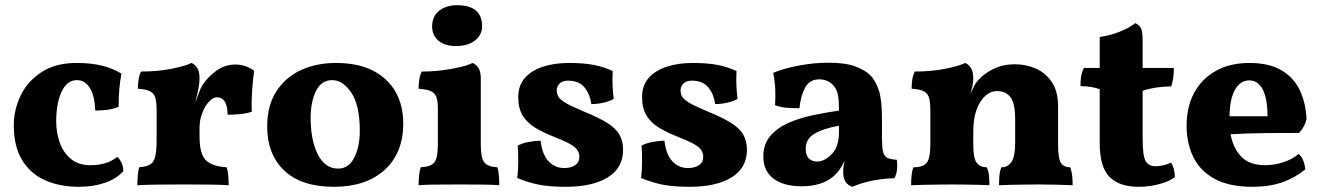

<svg xmlns="http://www.w3.org/2000/svg" viewBox="-20 -709 5075 738"><path d="M454 -51Q428 -22 383.5 -6.5Q339 9 283 9Q209 9 152.5 -16.5Q96 -42 64.5 -94.5Q33 -147 33 -227Q33 -287 59.5 -342Q86 -397 140 -432Q194 -467 274 -467Q331 -467 372.5 -456.5Q414 -446 447 -426Q436 -374 436 -299Q417 -290 392.5 -287Q368 -284 346 -284Q344 -342 325 -371.5Q306 -401 276 -401Q237 -401 216.5 -356Q196 -311 196 -241Q196 -200 209.5 -161.5Q223 -123 252 -98.5Q281 -74 328 -74Q391 -74 431 -106Q441 -97 447.5 -82.5Q454 -68 454 -51Z M747 -184Q747 -120 769.5 -95Q792 -70 851 -66Q856 -52 857.5 -33Q859 -14 859 3Q831 1 784 0.5Q737 0 692 0Q643 0 591 0.5Q539 1 508 3Q508 -43 515 -66Q542 -68 556.5 -76.5Q571 -85 576.5 -107Q582 -129 582 -172V-284Q582 -314 577.5 -331.5Q573 -349 558 -357.5Q543 -366 510 -368Q510 -385 512.5 -402.5Q515 -420 522 -434Q585 -434 638.5 -444.5Q692 -455 716 -467Q730 -461 738.5 -447Q747 -433 747 -408Q747 -389 742.5 -367Q738 -345 730 -313Q737 -332 744 -351Q751 -370 757 -380Q779 -414 812 -437.5Q845 -461 885 -461Q924 -461 957 -437Q952 -405 949 -359.5Q946 -314 948 -280Q931 -273 903 -270.5Q875 -268 855 -268Q854 -304 843.5 -319.5Q833 -335 813 -335Q799 -335 783.5 -318.5Q768 -302 757.5 -275Q747 -248 747 -218Z M1264 9Q1138 9 1072.5 -53.5Q1007 -116 1007 -222Q1007 -303 1042 -357.5Q1077 -412 1136.5 -439.5Q1196 -467 1271 -467Q1357 -467 1414.5 -437Q1472 -407 1501 -355Q1530 -303 1530 -235Q1530 -121 1458.5 -56Q1387 9 1264 9ZM1280 -61Q1320 -61 1341.5 -103Q1363 -145 1363 -207Q1363 -304 1330.5 -352.5Q1298 -401 1257 -401Q1215 -401 1194.5 -359Q1174 -317 1174 -256Q1174 -200 1186 -156Q1198 -112 1221.5 -86.5Q1245 -61 1280 -61Z M1589 3Q1589 -18 1591 -35.5Q1593 -53 1597 -66Q1637 -68 1650 -85.5Q1663 -103 1663 -153V-298Q1663 -333 1649.5 -349Q1636 -365 1589 -368Q1589 -385 1591.5 -402.5Q1594 -420 1601 -434Q1642 -434 1681 -439Q1720 -444 1750.5 -451.5Q1781 -459 1796 -467Q1811 -461 1819.5 -447Q1828 -433 1828 -409V-153Q1828 -103 1841 -85.5Q1854 -68 1892 -66Q1896 -53 1897.5 -35Q1899 -17 1899 3Q1879 1 1834.5 0.5Q1790 0 1744 0Q1699 0 1654 0.5Q1609 1 1589 3ZM1732 -532Q1690 -532 1665.5 -552.5Q1641 -573 1641 -607Q1641 -647 1668.5 -668Q1696 -689 1737 -689Q1833 -689 1833 -608Q1833 -575 1806 -553.5Q1779 -532 1732 -532Z M2335 -436Q2332 -381 2339 -329Q2324 -320 2300.5 -314.5Q2277 -309 2253 -309Q2248 -346 2227 -372.5Q2206 -399 2163 -399Q2143 -399 2131.5 -388.5Q2120 -378 2120 -361Q2120 -348 2126.5 -337Q2133 -326 2155 -313Q2177 -300 2225 -280Q2282 -257 2315 -236Q2348 -215 2361.5 -190.5Q2375 -166 2375 -133Q2375 -64 2316.5 -27.5Q2258 9 2155 9Q2091 9 2049.5 0.5Q2008 -8 1968 -25Q1972 -54 1972 -89.5Q1972 -125 1970 -149Q1985 -158 2010.5 -163Q2036 -168 2058 -168Q2064 -115 2088.5 -89Q2113 -63 2149 -63Q2174 -63 2190.5 -74Q2207 -85 2207 -106Q2207 -128 2189 -143.5Q2171 -159 2115 -181Q2071 -198 2039 -217Q2007 -236 1989.5 -264Q1972 -292 1972 -336Q1972 -381 1998 -410Q2024 -439 2068 -453Q2112 -467 2167 -467Q2223 -467 2262 -459.5Q2301 -452 2335 -436Z M2811 -436Q2808 -381 2815 -329Q2800 -320 2776.5 -314.5Q2753 -309 2729 -309Q2724 -346 2703 -372.5Q2682 -399 2639 -399Q2619 -399 2607.5 -388.5Q2596 -378 2596 -361Q2596 -348 2602.5 -337Q2609 -326 2631 -313Q2653 -300 2701 -280Q2758 -257 2791 -236Q2824 -215 2837.5 -190.5Q2851 -166 2851 -133Q2851 -64 2792.5 -27.5Q2734 9 2631 9Q2567 9 2525.5 0.5Q2484 -8 2444 -25Q2448 -54 2448 -89.5Q2448 -125 2446 -149Q2461 -158 2486.5 -163Q2512 -168 2534 -168Q2540 -115 2564.5 -89Q2589 -63 2625 -63Q2650 -63 2666.5 -74Q2683 -85 2683 -106Q2683 -128 2665 -143.5Q2647 -159 2591 -181Q2547 -198 2515 -217Q2483 -236 2465.5 -264Q2448 -292 2448 -336Q2448 -381 2474 -410Q2500 -439 2544 -453Q2588 -467 2643 -467Q2699 -467 2738 -459.5Q2777 -452 2811 -436Z M3256 9Q3237 2 3229 -12Q3221 -26 3221 -49Q3221 -68 3227 -92Q3209 -52 3181 -29Q3137 7 3061 7Q2992 7 2953 -22.5Q2914 -52 2914 -107Q2914 -155 2941 -186.5Q2968 -218 3011.5 -237Q3055 -256 3106 -266.5Q3157 -277 3205 -284Q3205 -320 3201 -343Q3197 -366 3183 -381Q3171 -394 3157 -399Q3143 -404 3129 -404Q3091 -404 3074 -371Q3057 -338 3053 -293Q3024 -293 3001 -295Q2978 -297 2959 -305Q2961 -332 2960 -363Q2959 -394 2952 -429Q2995 -447 3053 -457.5Q3111 -468 3164 -468Q3230 -468 3268 -453.5Q3306 -439 3325 -420Q3345 -400 3357.5 -363.5Q3370 -327 3370 -256V-179Q3370 -144 3374 -126.5Q3378 -109 3390.5 -102.5Q3403 -96 3427 -95Q3430 -76 3428 -58Q3426 -40 3418 -24Q3377 -23 3335 -15Q3293 -7 3256 9ZM3120 -88Q3149 -88 3177 -116.5Q3205 -145 3205 -203V-226Q3141 -214 3109 -194Q3077 -174 3077 -137Q3077 -111 3089.5 -99.5Q3102 -88 3120 -88Z M4047 -153Q4047 -103 4057 -84.5Q4067 -66 4094 -66Q4099 -51 4101 -35Q4103 -19 4103 3Q4081 2 4043.5 1Q4006 0 3972 0Q3949 0 3919.5 0.5Q3890 1 3862.5 1.5Q3835 2 3820 3Q3820 -16 3821.5 -33.5Q3823 -51 3829 -66Q3854 -66 3868 -86.5Q3882 -107 3882 -161V-251Q3882 -312 3864 -335.5Q3846 -359 3812 -359Q3775 -359 3748 -317Q3721 -275 3721 -201V-153Q3721 -101 3734 -83.5Q3747 -66 3773 -66Q3780 -50 3781.5 -33.5Q3783 -17 3783 3Q3768 2 3743 1.5Q3718 1 3690 0.5Q3662 0 3639 0Q3615 0 3584 0.5Q3553 1 3525 1.5Q3497 2 3482 3Q3482 -18 3484 -36Q3486 -54 3491 -66Q3530 -66 3543 -84.5Q3556 -103 3556 -153V-284Q3556 -314 3551.5 -331.5Q3547 -349 3532 -357.5Q3517 -366 3484 -368Q3484 -385 3486.5 -402.5Q3489 -420 3496 -434Q3559 -434 3612.5 -444.5Q3666 -455 3690 -467Q3704 -461 3712.5 -447Q3721 -433 3721 -408Q3721 -384 3710 -348Q3717 -363 3724 -377.5Q3731 -392 3743 -404Q3765 -428 3800.5 -445Q3836 -462 3880 -462Q3924 -462 3961.5 -445.5Q3999 -429 4023 -393.5Q4047 -358 4047 -299Z M4357 9Q4282 9 4244.5 -29Q4207 -67 4207 -160V-366Q4179 -377 4133 -378Q4133 -398 4135.5 -414.5Q4138 -431 4146 -448H4207V-567Q4246 -572 4283.5 -587Q4321 -602 4344 -620Q4359 -613 4365.5 -600.5Q4372 -588 4372 -555V-448H4492Q4492 -426 4489.5 -409Q4487 -392 4482 -377Q4418 -376 4372 -360V-175Q4372 -110 4383.5 -90Q4395 -70 4421 -70Q4436 -70 4451.5 -73.5Q4467 -77 4481 -84Q4495 -64 4496 -28Q4475 -12 4436.5 -1.5Q4398 9 4357 9Z M4794 9Q4704 9 4648 -22Q4592 -53 4566.5 -106Q4541 -159 4541 -225Q4541 -299 4570.5 -353Q4600 -407 4654 -437Q4708 -467 4783 -467Q4857 -467 4904.5 -439.5Q4952 -412 4975.5 -363.5Q4999 -315 5002 -251Q4994 -219 4973 -198Q4923 -198 4851 -197.5Q4779 -197 4710 -193Q4720 -139 4751.5 -106.5Q4783 -74 4843 -74Q4878 -74 4913 -85.5Q4948 -97 4971 -117Q4981 -111 4988.5 -93.5Q4996 -76 4997 -58Q4957 -25 4908 -8Q4859 9 4794 9ZM4782 -400Q4748 -400 4727.5 -365Q4707 -330 4706 -262H4852Q4852 -329 4834 -364.5Q4816 -400 4782 -400Z"/></svg>

Font: Vollkorn ExtraBold
Style: Regular
Weight: 800
Designer: Friedrich Althausen
Foundry: Friedrich Althausen
Version: Version 5.000; ttfautohint (v1.8.3)